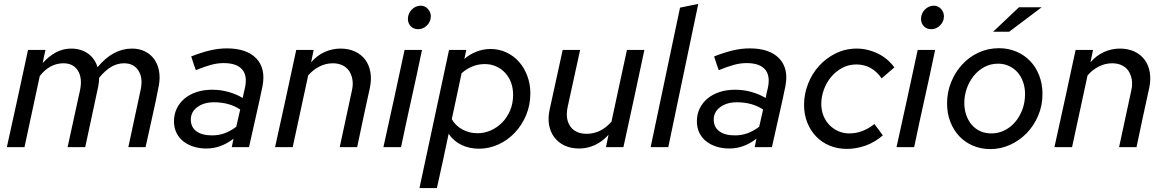

<svg xmlns="http://www.w3.org/2000/svg" viewBox="-20 -751 5940 980"><path d="M15 0Q43 -125 69.5 -248Q96 -371 123 -496H212Q208 -479 204.5 -462.5Q201 -446 198 -429Q229 -464 265.5 -483.5Q302 -503 343 -503Q393 -503 428.5 -478Q464 -453 478 -408Q556 -503 654 -503Q691 -503 720 -488.5Q749 -474 767 -449Q785 -424 791.5 -390Q798 -356 791 -316Q776 -237 758 -158Q740 -79 723 0H635Q651 -75 667 -149Q683 -223 699 -298Q710 -355 686 -391.5Q662 -428 613 -428Q579 -428 548 -410Q517 -392 486 -354Q486 -333 481 -308Q464 -230 448 -154Q432 -78 415 0H325Q341 -74 357 -146.5Q373 -219 389 -293Q401 -353 377.5 -390.5Q354 -428 304 -428Q234 -428 183 -363L105 0Z M1034 7Q997 7 966.5 -3Q936 -13 914 -31Q892 -49 880 -74.5Q868 -100 868 -132Q868 -167 882 -196.5Q896 -226 921.5 -247.5Q947 -269 983 -281Q1019 -293 1063 -293Q1107 -293 1147 -281.5Q1187 -270 1219 -251Q1221 -264 1224 -276Q1227 -288 1230 -301Q1244 -364 1216 -396.5Q1188 -429 1121 -429Q1090 -429 1057 -420Q1024 -411 980 -393Q973 -410 967.5 -427.5Q962 -445 956 -463Q1007 -483 1051 -493.5Q1095 -504 1138 -504Q1239 -504 1288 -453Q1337 -402 1320 -312Q1304 -234 1286 -156Q1268 -78 1251 0H1163Q1165 -11 1167.5 -21.5Q1170 -32 1172 -43Q1107 7 1034 7ZM954 -141Q954 -102 982.5 -81Q1011 -60 1062 -60Q1096 -60 1125.5 -70.5Q1155 -81 1186 -104L1206 -192Q1150 -229 1072 -229Q1021 -229 987.5 -204.5Q954 -180 954 -141Z M1384 0Q1412 -125 1438.5 -248Q1465 -371 1492 -496H1581Q1578 -480 1574.5 -464.5Q1571 -449 1568 -433Q1598 -468 1637 -485.5Q1676 -503 1718 -503Q1760 -503 1792 -488Q1824 -473 1844 -446.5Q1864 -420 1870.5 -383Q1877 -346 1868 -303Q1851 -227 1835 -151.5Q1819 -76 1803 0H1714Q1730 -72 1745 -144Q1760 -216 1776 -288Q1783 -318 1779 -343.5Q1775 -369 1762.5 -388Q1750 -407 1728.5 -417.5Q1707 -428 1679 -428Q1643 -428 1610.5 -411.5Q1578 -395 1553 -366Q1533 -274 1513.5 -183Q1494 -92 1474 0Z M2114 -602Q2091 -602 2076.5 -617Q2062 -632 2062 -655Q2062 -668 2067 -680Q2072 -692 2081 -701.5Q2090 -711 2102 -716.5Q2114 -722 2127 -722Q2149 -722 2164 -705.5Q2179 -689 2179 -668Q2179 -641 2159.5 -621.5Q2140 -602 2114 -602ZM2134 -496Q2108 -371 2080.5 -248Q2053 -125 2027 0H1937Q1965 -125 1991.5 -248Q2018 -371 2045 -496Z M2121 209Q2159 32 2196.5 -143.5Q2234 -319 2272 -496H2360Q2357 -485 2355 -473Q2353 -461 2350 -450Q2376 -473 2411 -487Q2446 -501 2484 -501Q2527 -501 2564.5 -483.5Q2602 -466 2629 -435.5Q2656 -405 2671.5 -363.5Q2687 -322 2687 -275Q2687 -215 2665.5 -163.5Q2644 -112 2608 -74Q2572 -36 2524.5 -14Q2477 8 2425 8Q2376 8 2336 -11Q2296 -30 2270 -68Q2256 1 2240.5 70.5Q2225 140 2210 209ZM2454 -424Q2421 -424 2390.5 -411.5Q2360 -399 2336 -377Q2323 -318 2311 -259.5Q2299 -201 2286 -143Q2304 -110 2339.5 -90.5Q2375 -71 2417 -71Q2453 -71 2485.5 -85.5Q2518 -100 2543.5 -126Q2569 -152 2584 -188Q2599 -224 2599 -267Q2599 -301 2588.5 -329.5Q2578 -358 2558.5 -379Q2539 -400 2512.5 -412Q2486 -424 2454 -424Z M2941 -496 2878 -208Q2864 -145 2890.5 -106.5Q2917 -68 2975 -68Q3009 -68 3041 -83Q3073 -98 3101 -130Q3121 -222 3140.5 -313.5Q3160 -405 3180 -496H3269Q3243 -371 3216 -248Q3189 -125 3162 0H3073Q3076 -16 3079.5 -31.5Q3083 -47 3086 -63Q3054 -28 3016 -10.5Q2978 7 2936 7Q2894 7 2862 -8Q2830 -23 2809.5 -50Q2789 -77 2782.5 -113.5Q2776 -150 2786 -194Q2803 -270 2819 -345Q2835 -420 2852 -496Z M3544 -731 3391 0H3301L3451 -712Z M3703 7Q3666 7 3635.5 -3Q3605 -13 3583 -31Q3561 -49 3549 -74.5Q3537 -100 3537 -132Q3537 -167 3551 -196.5Q3565 -226 3590.5 -247.5Q3616 -269 3652 -281Q3688 -293 3732 -293Q3776 -293 3816 -281.5Q3856 -270 3888 -251Q3890 -264 3893 -276Q3896 -288 3899 -301Q3913 -364 3885 -396.5Q3857 -429 3790 -429Q3759 -429 3726 -420Q3693 -411 3649 -393Q3642 -410 3636.5 -427.5Q3631 -445 3625 -463Q3676 -483 3720 -493.5Q3764 -504 3807 -504Q3908 -504 3957 -453Q4006 -402 3989 -312Q3973 -234 3955 -156Q3937 -78 3920 0H3832Q3834 -11 3836.5 -21.5Q3839 -32 3841 -43Q3776 7 3703 7ZM3623 -141Q3623 -102 3651.5 -81Q3680 -60 3731 -60Q3765 -60 3794.5 -70.5Q3824 -81 3855 -104L3875 -192Q3819 -229 3741 -229Q3690 -229 3656.5 -204.5Q3623 -180 3623 -141Z M4315 -70Q4383 -70 4443 -118Q4454 -104 4464.5 -89.5Q4475 -75 4486 -60Q4446 -25 4398.5 -8Q4351 9 4303 9Q4255 9 4215 -7.5Q4175 -24 4146 -54Q4117 -84 4100.5 -125.5Q4084 -167 4084 -216Q4084 -270 4104 -322Q4124 -374 4160 -414Q4196 -454 4245.5 -478.5Q4295 -503 4354 -503Q4382 -503 4410 -496Q4438 -489 4463 -476.5Q4488 -464 4509 -446Q4530 -428 4545 -407Q4528 -393 4512.5 -379Q4497 -365 4480 -351Q4431 -422 4351 -422Q4311 -422 4278 -404Q4245 -386 4221.5 -357.5Q4198 -329 4185 -293Q4172 -257 4172 -221Q4172 -188 4183 -160.5Q4194 -133 4213.5 -113Q4233 -93 4259 -81.5Q4285 -70 4315 -70Z M4733 -602Q4710 -602 4695.5 -617Q4681 -632 4681 -655Q4681 -668 4686 -680Q4691 -692 4700 -701.5Q4709 -711 4721 -716.5Q4733 -722 4746 -722Q4768 -722 4783 -705.5Q4798 -689 4798 -668Q4798 -641 4778.5 -621.5Q4759 -602 4733 -602ZM4753 -496Q4727 -371 4699.5 -248Q4672 -125 4646 0H4556Q4584 -125 4610.5 -248Q4637 -371 4664 -496Z M4814 0ZM4814 -223Q4814 -280 4834.5 -331Q4855 -382 4890.5 -421Q4926 -460 4974.5 -482.5Q5023 -505 5079 -505Q5127 -505 5168 -487.5Q5209 -470 5238.5 -439Q5268 -408 5284.5 -365Q5301 -322 5301 -272Q5301 -212 5279 -160.5Q5257 -109 5220 -71Q5183 -33 5135 -11.5Q5087 10 5035 10Q4987 10 4946 -7.5Q4905 -25 4876 -56Q4847 -87 4830.5 -129.5Q4814 -172 4814 -223ZM5040 -70Q5075 -70 5106 -85Q5137 -100 5160.5 -127Q5184 -154 5198 -191Q5212 -228 5212 -271Q5212 -304 5202 -332.5Q5192 -361 5174 -381.5Q5156 -402 5130.5 -414Q5105 -426 5075 -426Q5036 -426 5004.5 -409Q4973 -392 4950 -363.5Q4927 -335 4914.5 -299Q4902 -263 4902 -226Q4902 -192 4912 -163.5Q4922 -135 4940 -114Q4958 -93 4983.5 -81.5Q5009 -70 5040 -70ZM5181 -714H5297L5131 -589H5049Z M5362 0Q5390 -125 5416.5 -248Q5443 -371 5470 -496H5559Q5556 -480 5552.5 -464.5Q5549 -449 5546 -433Q5576 -468 5615 -485.5Q5654 -503 5696 -503Q5738 -503 5770 -488Q5802 -473 5822 -446.5Q5842 -420 5848.5 -383Q5855 -346 5846 -303Q5829 -227 5813 -151.5Q5797 -76 5781 0H5692Q5708 -72 5723 -144Q5738 -216 5754 -288Q5761 -318 5757 -343.5Q5753 -369 5740.5 -388Q5728 -407 5706.5 -417.5Q5685 -428 5657 -428Q5621 -428 5588.5 -411.5Q5556 -395 5531 -366Q5511 -274 5491.5 -183Q5472 -92 5452 0Z"/></svg>

Font: Rosa Sans
Style: Italic
Weight: 400
Italic angle: -12°
Designer: Pentagram / MCKL
Foundry: Pentagram / MCKL
Version: Version 1.005;September 16, 2019;FontCreator 11.5.0.2425 64-